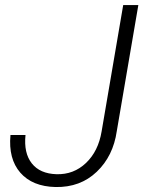

<svg xmlns="http://www.w3.org/2000/svg" viewBox="-20 -731 579 761"><path d="M468.3 -710.9H528.3L442.9 -211.4Q428.7 -112.3 363.3 -50Q297.9 12.2 200.2 10.3Q108.4 8.3 60.5 -46.6Q12.7 -101.6 21.5 -195.8H81.1Q73.7 -124.5 106 -83.5Q138.2 -42.5 204.1 -40.5Q272 -38.6 320.8 -85Q369.6 -131.3 382.8 -210.4Z"/></svg>

Font: TypoPRO Roboto
Style: Italic
Weight: 300
Italic angle: -12°
Designer: Google
Version: Version 2.136; 2016